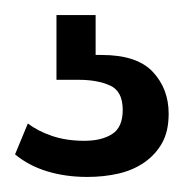

<svg xmlns="http://www.w3.org/2000/svg" viewBox="-32 -26 244 255"><path d="M192 125Q192 148 183.5 163.5Q175 179 160 189.5Q145 200 125.5 204.5Q106 209 84 209Q55 209 30.5 201.5Q6 194 -12 179L5 138Q18 148 37 154.5Q56 161 80 161Q103 161 117 152Q131 143 131 120Q131 95 114 87.5Q97 80 73 80H43V-6H95V47H103Q150 47 171 69.5Q192 92 192 125Z"/></svg>

Font: Zilla Slab Regular Highlight
Style: Regular
Weight: 410
Designer: Typotheque Type Foundry
Foundry: Typotheque type foundry
Version: Version 1.0; 2017